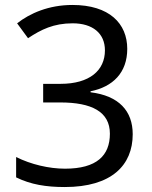

<svg xmlns="http://www.w3.org/2000/svg" viewBox="-20 -744 612 774"><path d="M493 -547C493 -649 421 -724 272 -724C176 -724 100 -690 49 -650L93 -590C146 -625 196 -650 273 -650C353 -650 403 -610 403 -541C403 -460 341 -406 224 -406H154V-331H223C349 -331 423 -294 423 -205C423 -117 370 -64 242 -64C178 -64 105 -81 45 -111V-29C104 0 166 10 241 10C430 10 515 -78 515 -203C515 -297 459 -358 345 -372V-376C435 -394 493 -451 493 -547Z"/></svg>

Font: Noto Sans Newa
Style: Regular
Weight: 400
Designer: Monotype Design Team
Foundry: Monotype Imaging Inc.
Version: Version 2.007